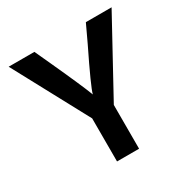

<svg xmlns="http://www.w3.org/2000/svg" viewBox="-154 -812 932 950"><g transform="rotate(-30 312.0 -337.0)"><path d="M374 0H248V-246L18 -674H165L210 -576Q249 -491 274 -433.5Q299 -376 304 -362L310 -347Q319 -384 413 -576L459 -674H606L374 -250Z"/></g></svg>

Font: Hind Siliguri SemiBold
Style: Regular
Weight: 600
Designer: Jyotish Sonowal
Foundry: Indian Type Foundry
Version: Version 1.001;PS 1.0;hotconv 1.0.86;makeotf.lib2.5.63406; tt